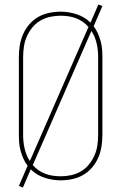

<svg xmlns="http://www.w3.org/2000/svg" viewBox="-20 -795 540 855"><path d="M82 40 64 33 103 -57Q92 -71 84.5 -88Q77 -105 72 -122.5Q67 -140 65.5 -158.5Q64 -177 64 -195V-540Q64 -566 68 -592Q72 -618 82.5 -642Q93 -666 110 -686Q127 -706 149.5 -719Q172 -732 198 -737.5Q224 -743 250 -743Q286 -743 321.5 -731.5Q357 -720 383 -694L418 -775L436 -768L397 -678Q408 -664 415.5 -647Q423 -630 428 -612.5Q433 -595 434.5 -576.5Q436 -558 436 -540V-195Q436 -169 432 -143Q428 -117 417.5 -93Q407 -69 390 -49Q373 -29 350.5 -16Q328 -3 302 2.5Q276 8 250 8Q214 8 178.5 -3.5Q143 -15 117 -41ZM113 -78 374 -675Q363 -688 348.5 -698Q334 -708 318 -714Q302 -720 284.5 -722.5Q267 -725 250 -725Q226 -725 203 -720Q180 -715 159.5 -703Q139 -691 124 -672.5Q109 -654 99.5 -632.5Q90 -611 86.5 -587.5Q83 -564 83 -540V-195Q83 -180 84.5 -164.5Q86 -149 89.5 -134Q93 -119 98.5 -105Q104 -91 113 -78ZM250 -10Q274 -10 297 -15Q320 -20 340.5 -32Q361 -44 376 -62.5Q391 -81 400.5 -102.5Q410 -124 413.5 -147.5Q417 -171 417 -195V-540Q417 -555 415.5 -570.5Q414 -586 410.5 -601Q407 -616 401.5 -630Q396 -644 387 -657L126 -60Q137 -47 151.5 -37Q166 -27 182 -21Q198 -15 215.5 -12.5Q233 -10 250 -10Z"/></svg>

Font: Iosevka Curly Thin
Style: Regular
Weight: 100
Monospace: yes
Designer: Belleve Invis
Foundry: Belleve Invis
Version: Version 22.1.2; ttfautohint (v1.8.4)